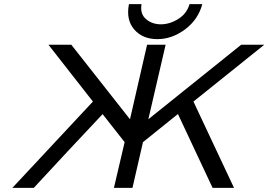

<svg xmlns="http://www.w3.org/2000/svg" viewBox="-20 -912 1303 932"><path d="M606 -892H667Q659 -845 688.5 -819.5Q718 -794 761 -794Q804 -794 845.5 -820Q887 -846 900 -892H962Q942 -817 878.5 -769.5Q815 -722 744 -722Q672 -722 631.5 -769Q591 -816 606 -892ZM40 0 431 -419 215 -695H326L611 -333L694 -695H784L700 -333L1151 -695H1263L919 -419L1116 0H1012L844 -358H843L674 -222L623 0H533L585 -222L478 -358Q422 -299 310.5 -179.5Q199 -60 144 0Z"/></svg>

Font: Coval
Style: Book Italic
Weight: 350
Foundry: Context Ltd
Version: Version 001.000